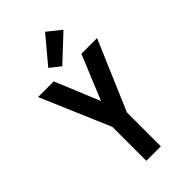

<svg xmlns="http://www.w3.org/2000/svg" viewBox="-292 -1072 1160 1160"><g transform="rotate(-45 288.0 -492.0)"><path d="M226 0H350V-290L540 -735H406L288 -449L170 -735H36L226 -290ZM271 -763 432 -914 345 -984 204 -816Z"/></g></svg>

Font: Iosevka Sparkle
Style: Bold
Weight: 700
Designer: Belleve Invis
Foundry: Belleve Invis
Version: Version 4.5.0; ttfautohint (v1.8.3)